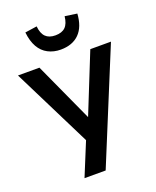

<svg xmlns="http://www.w3.org/2000/svg" viewBox="-177 -1037 922 1135"><g transform="rotate(-20 284.5 -470.0)"><path d="M154 0 250 -234 246 -195 -8 -705H127L301 -324H294L447 -705H577L287 0ZM283 -762Q239 -762 203.5 -780.5Q168 -799 147 -836Q126 -873 120 -929L195 -940Q199 -895 220.5 -873.5Q242 -852 282 -852Q323 -852 344.5 -873Q366 -894 371 -940L447 -929Q442 -847 399.5 -804.5Q357 -762 283 -762Z"/></g></svg>

Font: Nunito Sans 7pt Condensed
Style: Bold
Weight: 700
Width: 3
Designer: Vernon Adams
Foundry: Vernon Adams
Version: Version 3.101;gftools[0.9.27]